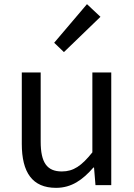

<svg xmlns="http://www.w3.org/2000/svg" viewBox="-20 -892 647 925"><path d="M250 13C325 13 379 -26 430 -85H433L440 0H516V-543H425V-158C373 -93 334 -66 278 -66C206 -66 176 -109 176 -210V-543H85V-199C85 -61 136 13 250 13ZM288 -641 464 -811 399 -872 241 -686Z"/></svg>

Font: Noto Sans CJK JP Regular
Style: Regular
Weight: 400
Designer: Ryoko NISHIZUKA (kana & ideographs); Paul D. Hunt (Latin, Greek & Cyrillic); Wenlong ZHANG (bopomofo); Sandoll Communica
Foundry: Adobe Systems Incorporated
Version: Version 1.001;PS 1.001;hotconv 1.0.78;makeotf.lib2.5.61930